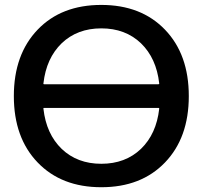

<svg xmlns="http://www.w3.org/2000/svg" viewBox="-20 -784 834 792"><path d="M159.2 -440.4Q158.2 -436.5 162.1 -436.5H632.8Q637.7 -436.5 636.7 -440.4Q625 -543.9 561.5 -605.5Q497.1 -667 397.9 -667Q298.8 -667 234.4 -605.5Q170.9 -543.9 159.2 -440.4ZM162.1 -338.9Q158.2 -338.9 159.2 -335Q170.9 -231.4 234.4 -169.9Q298.8 -108.4 397.9 -108.4Q497.1 -108.4 561.5 -169.9Q625 -231.4 636.7 -335Q637.7 -338.9 632.8 -338.9ZM135.7 -662.1Q233.4 -763.7 397.9 -763.7Q562.5 -763.7 660.6 -661.6Q758.8 -559.6 758.8 -387.7Q758.8 -215.8 660.6 -113.8Q562.5 -11.7 397.9 -11.7Q233.4 -11.7 135.3 -113.8Q37.1 -215.8 37.1 -387.7Q37.1 -559.6 135.7 -662.1Z"/></svg>

Font: Gen Jyuu GothicL Medium
Style: Regular
Weight: 500
Designer: [Source Han Sans]
Ryoko NISHIZUKA  (kana & ideographs); Paul D. Hunt (Latin, Greek & Cyrillic); Wenlong ZHANG  (bopomofo
Version: Version 1.002.20150607